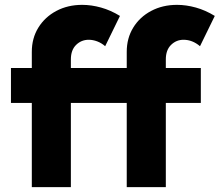

<svg xmlns="http://www.w3.org/2000/svg" viewBox="-20 -767 906 787"><path d="M270.5 0H110.4V-345.2H24.9V-488.3H110.4V-554.7Q110.4 -610.4 137.2 -653.8Q164.1 -697.3 210.9 -722.2Q257.8 -747.1 316.9 -747.1Q354.5 -747.1 394 -736.1Q433.6 -725.1 471.7 -701.7L411.1 -577.6Q396 -590.8 378.4 -597.4Q360.8 -604 343.8 -604Q313.5 -604 292 -583Q270.5 -562 270.5 -523.4V-488.3H499.5V-554.7Q499.5 -610.4 526.1 -653.8Q552.7 -697.3 599.6 -722.2Q646.5 -747.1 705.6 -747.1Q743.2 -747.1 782.7 -736.1Q822.3 -725.1 860.4 -701.7L799.8 -577.6Q768.6 -604 732.4 -604Q702.6 -604 681.2 -583Q659.7 -562 659.7 -523.4V-488.3H803.2V-345.2H659.7V0H499.5V-345.2H270.5Z"/></svg>

Font: Kumbh Sans ExtraBold
Style: Regular
Weight: 800
Version: Version 1.005